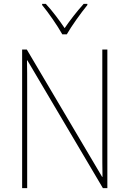

<svg xmlns="http://www.w3.org/2000/svg" viewBox="-20 -969 667 989"><path d="M301 -792H324C349 -836 396 -901 430 -943V-949H411C375 -909 340 -864 313 -824C286 -864 249 -914 216 -949H197V-943C228 -906 276 -837 301 -792ZM533 0V-714H507V-200C507 -160 507 -107 508 -58H506L118 -714H94V0H120V-519C120 -573 120 -612 119 -658H121L510 0Z"/></svg>

Font: Noto Sans Lao SemiCondensed Thin
Style: Regular
Weight: 100
Width: 4
Designer: Monotype Design Team
Foundry: Monotype Imaging Inc.
Version: Version 2.003